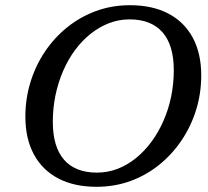

<svg xmlns="http://www.w3.org/2000/svg" viewBox="-20 -707 800 738"><path d="M183 -239Q183 -142.5 226.2 -93Q269.5 -43.5 352.5 -43.5Q394 -43.5 431.8 -58Q469.5 -72.5 502.5 -99.2Q535.5 -126 562.2 -162.2Q589 -198.5 608.2 -242.2Q627.5 -286 637.8 -335.5Q648 -385 648 -437Q648 -533.5 604.5 -583Q561 -632.5 478 -632.5Q437 -632.5 399.2 -618Q361.5 -603.5 328.2 -577Q295 -550.5 268.2 -514.2Q241.5 -478 222.5 -434Q203.5 -390 193.2 -340.8Q183 -291.5 183 -239ZM753.5 -417Q753.5 -348.5 734 -285.2Q714.5 -222 678.2 -168Q642 -114 592.2 -73.8Q542.5 -33.5 481.5 -11.2Q420.5 11 351 11Q265 11 203.8 -21.2Q142.5 -53.5 110 -114Q77.5 -174.5 77.5 -259Q77.5 -327.5 97 -391Q116.5 -454.5 152.5 -508.2Q188.5 -562 238.5 -602.2Q288.5 -642.5 349.5 -664.8Q410.5 -687 479.5 -687Q565.5 -687 626.8 -655Q688 -623 720.8 -562.5Q753.5 -502 753.5 -417Z"/></svg>

Font: Newsreader 16pt Medium
Style: Italic
Weight: 500
Italic angle: -17°
Designer: Hugues Gentile
Foundry: Production Type
Version: Version 1.003